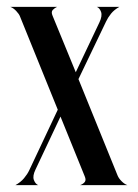

<svg xmlns="http://www.w3.org/2000/svg" viewBox="-20 -538 400 558"><path d="M9.8 -518.1H146Q139.2 -515.1 133.5 -509.3Q127.9 -503.4 132.8 -492.2L200.2 -328.1L269 -473.1Q277.8 -491.7 273.7 -503.4Q269.5 -515.1 261.2 -518.1H327.1Q312 -509.8 302.7 -498.3Q293.5 -486.8 288.1 -475.1L208 -308.1L321.8 -27.8Q325.2 -19.5 333.5 -11.2Q341.8 -2.9 350.1 0H212.9Q221.2 -2.9 226.1 -8.8Q231 -14.6 226.1 -25.9L155.8 -199.2L83 -44.9Q74.2 -26.4 78.4 -15.1Q82.5 -3.9 90.8 0H24.9Q40 -8.3 49.8 -20Q59.6 -31.7 64.9 -43L147.9 -219.2L38.1 -490.2Q35.6 -497.1 27.1 -506.1Q18.6 -515.1 9.8 -518.1Z"/></svg>

Font: 003 KoZ KJR
Style: Regular
Weight: 400
Designer: Ko Z, Min Khaing
Foundry: Your Own Font Foundry
Version: Version 2.50;March 29, 2020;